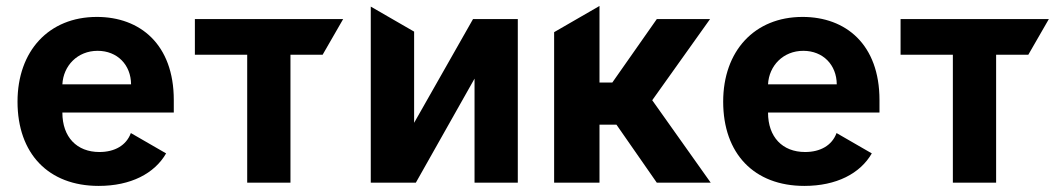

<svg xmlns="http://www.w3.org/2000/svg" viewBox="-20 -609 3548 640"><path d="M308.9 10.7C415.8 10.7 495 -30.5 533.7 -97.7L416.2 -165.5C400.9 -123.9 361.9 -102.3 311.4 -102.3C235.8 -102.3 187.9 -152.3 187.9 -233.7V-234H559.3V-275.6C559.3 -460.9 447.1 -552.6 302.9 -552.6C142.4 -552.6 38.4 -438.6 38.4 -270.2C38.4 -97.3 141 10.7 308.9 10.7ZM305.4 -439.6C371.1 -439.6 416.5 -392.8 416.9 -327.8H187.9C191.1 -389.9 238.3 -439.6 305.4 -439.6Z M629.6 -545.5V-426.5H804V0H948.2V-426.5H1055.4L1123.9 -545.5Z M1366.1 0 1561.8 -346.9V0H1706V-545.5H1556.8L1360.4 -199.6V-503.6L1215.9 -587V0Z M1827.1 -501.8V0H1978.3V-193.5H2034.8L2169.4 0H2349.1L2154.1 -274.9L2346.9 -545.5H2169.4L2021 -333.8H1978.3V-589.1Z M2661.2 10.7C2768.1 10.7 2847.3 -30.5 2886 -97.7L2768.5 -165.5C2753.2 -123.9 2714.1 -102.3 2663.7 -102.3C2588.1 -102.3 2540.1 -152.3 2540.1 -233.7V-234H2911.6V-275.6C2911.6 -460.9 2799.4 -552.6 2655.2 -552.6C2494.7 -552.6 2390.6 -438.6 2390.6 -270.2C2390.6 -97.3 2493.3 10.7 2661.2 10.7ZM2657.7 -439.6C2723.4 -439.6 2768.8 -392.8 2769.2 -327.8H2540.1C2543.3 -389.9 2590.6 -439.6 2657.7 -439.6Z M2981.9 -545.5V-426.5H3156.2V0H3300.4V-426.5H3407.7L3476.2 -545.5Z"/></svg>

Font: Inter-Hewn
Style: Bold
Weight: 700
Designer: Rasmus Andersson
Foundry: rsms
Version: Version 3.012;git-f93a4a705